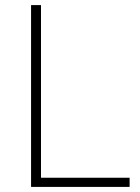

<svg xmlns="http://www.w3.org/2000/svg" viewBox="-20 -734 550 754"><path d="M102 0V-714H141V-36H489V0Z"/></svg>

Font: Noto Sans Bengali UI ExtraLight
Style: Regular
Weight: 200
Designer: Jelle Bosma - Monotype Design Team
Foundry: Monotype Imaging Inc.
Version: Version 2.003; ttfautohint (v1.8.4.7-5d5b)